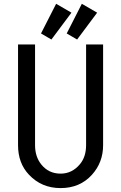

<svg xmlns="http://www.w3.org/2000/svg" viewBox="-20 -962 626 992"><path d="M73.2 -732.4H161.1V-211.9Q161.1 -152.8 192.9 -112.8Q231 -64.9 293 -64.9Q352.5 -64.9 393.1 -113.8Q424.8 -151.9 424.8 -211.9V-732.4H512.7V-211.9Q512.7 -122.6 454.6 -58.6Q392.6 9.8 293 9.8Q194.8 9.8 129.9 -59.1Q73.2 -118.7 73.2 -211.9ZM270 -942.4 349.1 -896.5 245.6 -757.8 191.9 -789.1ZM402.8 -942.4 481.9 -896.5 378.4 -757.8 324.7 -789.1Z"/></svg>

Font: Consola Mono
Style: Book
Weight: 400
Monospace: yes
Version: Version 2.001